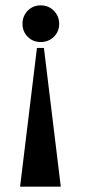

<svg xmlns="http://www.w3.org/2000/svg" viewBox="-20 -525 327 717"><path d="M64 -436Q64 -465 83.5 -485Q103 -505 132 -505Q161 -505 181 -485Q201 -465 201 -436Q201 -407 181 -387.5Q161 -368 132 -368Q103 -368 83.5 -387.5Q64 -407 64 -436ZM144 -346 207 172H55L118 -346Z"/></svg>

Font: Moniqa Black Heading
Style: Regular
Weight: 900
Designer: Rajesh Rajput
Foundry: Rajesh Rajput
Version: Version 1.000